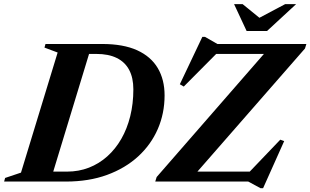

<svg xmlns="http://www.w3.org/2000/svg" viewBox="-56 -904 1545 956"><path d="M278 -49.5Q336 -49.5 386.8 -69.2Q437.5 -89 478.2 -125.5Q519 -162 548 -212.5Q577 -263 592.5 -325.5Q608 -388 608 -459Q608 -516.5 587.2 -555.8Q566.5 -595 525.5 -615.2Q484.5 -635.5 423.5 -635.5H318L316.5 -685H452.5Q558 -685 626.8 -653.8Q695.5 -622.5 729.5 -565Q763.5 -507.5 763.5 -429Q763.5 -339.5 729.8 -261.8Q696 -184 632 -125.2Q568 -66.5 477.2 -33.2Q386.5 0 272 0H106.5L131 -49.5ZM231 -642.5 165.5 -667 170.5 -685H402.5L194 0H-35.5L-30.5 -18L48.5 -44.5ZM1469.5 -685 1462.5 -662.5 906 -25.5 835 -49.5H1187.5L1339.5 -208.5L1359 -201.5L1254 33H1241L1180 0H717L724 -22.5L1279.5 -660L1380 -635.5H1020.5L859 -473L839.5 -484.5L951.5 -720.5H964.5L1026.5 -685ZM1418.5 -883.5 1273.5 -749.5H1172L1109.5 -883.5H1152L1248.5 -805H1216L1364 -883.5Z"/></svg>

Font: Newsreader 36pt
Style: Bold Italic
Weight: 700
Italic angle: -17°
Designer: Hugues Gentile
Foundry: Production Type
Version: Version 1.003